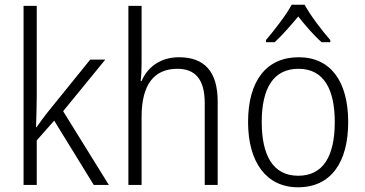

<svg xmlns="http://www.w3.org/2000/svg" viewBox="-20 -836 1550 815"><path d="M136 -424V-811H80V-51H136V-240L210 -324L378 -51H442L248 -364L427 -583H363L185 -363C168 -342 150 -317 135 -296H133C134 -339 136 -382 136 -424Z M581 -568V-811H525V-51H581V-340C581 -477 634 -544 733 -544C808 -544 849 -500 849 -399V-51H904V-405C904 -533 847 -593 740 -593C659 -593 605 -549 581 -492H577C580 -517 581 -540 581 -568Z M1273 -816H1218C1195 -772 1143 -706 1109 -666V-657H1146C1178 -686 1215 -729 1246 -766C1276 -728 1312 -686 1345 -657H1382V-666C1350 -702 1297 -771 1273 -816ZM1458 -318C1458 -487 1386 -593 1248 -593C1110 -593 1033 -492 1033 -318C1033 -147 1111 -41 1245 -41C1385 -41 1458 -147 1458 -318ZM1091 -318C1091 -462 1141 -544 1247 -544C1356 -544 1401 -455 1401 -318C1401 -175 1353 -90 1246 -90C1139 -90 1091 -176 1091 -318Z"/></svg>

Font: Noto Sans Tamil UI SemiCondensed Light
Style: Regular
Weight: 300
Width: 4
Designer: Jelle Bosma - Monotype Design Team
Foundry: Monotype Imaging Inc.
Version: Version 2.004